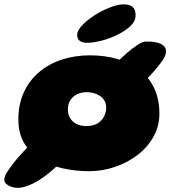

<svg xmlns="http://www.w3.org/2000/svg" viewBox="-70 -776 817 904"><path d="M13.5 108.5Q-10.5 108.5 -30.2 97.2Q-50 86 -50 70Q-50 54.5 -32.8 28.2Q-15.5 2 11 -29.5Q37.5 -60.5 70.2 -93Q103 -125.5 135.5 -151Q166.5 -175.5 186.5 -187Q206.5 -198.5 223.5 -196.2Q240.5 -194 261.5 -175.5Q294.5 -146.5 289.5 -118.8Q284.5 -91 248 -47Q220 -13.5 183.8 18.8Q147.5 51 111 74Q85.5 89.5 60.8 98.8Q36 108 13.5 108.5ZM522.5 -333.5Q495 -321.5 470 -324.5Q445 -327.5 428.8 -341.5Q412.5 -355.5 410.5 -376.5Q408.5 -397.5 427.5 -421.5Q448.5 -448 475 -476Q501.5 -504 528 -527Q555 -550 578.2 -565.2Q601.5 -580.5 617 -580.5Q663.5 -581 687.5 -569.2Q711.5 -557.5 711.5 -534.5Q711.5 -521.5 704.5 -506.8Q697.5 -492 683 -475Q670.5 -458 652.5 -437.8Q634.5 -417.5 614.5 -397.5Q593.5 -378 570.5 -361Q547.5 -344 522.5 -333.5ZM348 30Q284.5 30 225 16.5Q165.5 3 118.5 -26.2Q71.5 -55.5 44 -101.8Q16.5 -148 16.5 -214Q16.5 -286.5 42.8 -342.5Q69 -398.5 115 -437.2Q161 -476 222.2 -495.8Q283.5 -515.5 353.5 -515.5Q422 -515.5 481.5 -498.8Q541 -482 585.8 -447.8Q630.5 -413.5 655.5 -361.8Q680.5 -310 680.5 -240Q680.5 -183 653.5 -133.8Q626.5 -84.5 579.8 -48Q533 -11.5 473.2 9.2Q413.5 30 348 30ZM336 -182.5Q360.5 -182.5 378.2 -189.8Q396 -197 407.2 -209.5Q418.5 -222 424.2 -237.5Q430 -253 430 -269Q430 -288 422 -301.8Q414 -315.5 400.5 -324.5Q387 -333.5 370.8 -337.8Q354.5 -342 337 -342Q313.5 -342 293.5 -332.5Q273.5 -323 261.5 -304.8Q249.5 -286.5 249.5 -260.5Q249.5 -237 260.2 -219.5Q271 -202 290.5 -192.2Q310 -182.5 336 -182.5ZM338.5 -574.5Q319.5 -574.5 306.5 -583Q293.5 -591.5 293.5 -611Q293.5 -635 323.2 -663.5Q353 -692 394.5 -715.5Q425 -733 456.8 -744.2Q488.5 -755.5 512.5 -755.5Q539.5 -755.5 554 -743.5Q568.5 -731.5 568.5 -704Q568.5 -676 543 -652.2Q517.5 -628.5 479 -610.5Q445 -594 407 -584.2Q369 -574.5 338.5 -574.5Z"/></svg>

Font: Gluten Thin ExtraBold
Style: Regular
Weight: 800
Version: Version 1.300